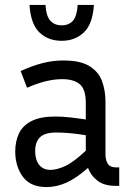

<svg xmlns="http://www.w3.org/2000/svg" viewBox="-20 -751 533 781"><path d="M450 5Q404 5 376.5 -16Q349 -37 338 -68Q289 -25 249 -7.5Q209 10 169 10Q104 10 73 -32Q42 -74 42 -135Q42 -176 57 -208Q72 -240 108 -258.5Q144 -277 205 -277Q232 -277 264 -273.5Q296 -270 329 -265V-332Q329 -388 304.5 -408.5Q280 -429 233 -429Q169 -429 90 -394L64 -462Q110 -483 152 -494Q194 -505 237 -505Q307 -505 344 -482Q381 -459 395 -421Q409 -383 409 -338V-124Q409 -101 418 -85.5Q427 -70 454 -70H465V5ZM123 -136Q123 -102 139 -81Q155 -60 185 -60Q211 -60 245 -75.5Q279 -91 329 -138V-201Q261 -212 209 -212Q163 -212 143 -193Q123 -174 123 -136ZM231 -648Q260 -648 276.5 -666.5Q293 -685 296 -731H362Q357 -653 321 -619Q285 -585 231 -585Q176 -585 140.5 -619Q105 -653 100 -731H165Q168 -685 185 -666.5Q202 -648 231 -648Z"/></svg>

Font: Inria Sans
Style: Regular
Weight: 400
Designer: Black Foundry Team
Foundry: Black Foundry
Version: Version 1.2; ttfautohint (v1.8.3)